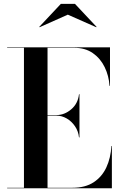

<svg xmlns="http://www.w3.org/2000/svg" viewBox="-20 -1002 646 1022"><path d="M341 -924 190.5 -857 189 -859 304 -981.5H379L494 -859L492.5 -857ZM400.5 -270.5Q397 -304 379 -330.2Q361 -356.5 335 -371.5Q309 -386.5 280.5 -386.5H233V-2.5H365.5Q434 -2.5 478.5 -31.8Q523 -61 546.2 -111.2Q569.5 -161.5 573 -225H575.5V0H18V-2.5H107.5V-747.5H18V-750H565.5V-545H563Q559.5 -598.5 537.2 -644.5Q515 -690.5 474.5 -719Q434 -747.5 375.5 -747.5H233V-389.5H280.5Q323 -389.5 359 -420Q395 -450.5 400.5 -500.5H403V-270.5Z"/></svg>

Font: Bodoni* 72pt Medium
Style: Regular
Weight: 500
Version: Version 2.3